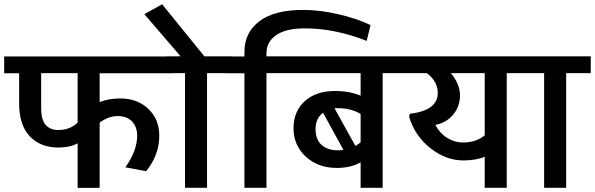

<svg xmlns="http://www.w3.org/2000/svg" viewBox="-35 -895 2835 915"><path d="M243.7 -191.9Q157.7 -191.9 106.9 -245.4Q56.2 -298.8 56.2 -402.3V-545.9H-15.1V-626H785.2V-545.9H439.9V-408.7Q483.4 -425.8 538.1 -425.8Q619.6 -425.8 671.9 -376.2Q724.1 -326.7 724.1 -248Q724.1 -156.7 661.6 -79.1L562.5 -97.7Q618.7 -176.3 618.7 -248.5Q618.7 -290.5 594.2 -316.2Q569.8 -341.8 526.4 -341.8Q482.9 -341.8 439.9 -311V0L335 0.5V-211.9Q298.3 -191.9 243.7 -191.9ZM335 -546.4H161.1V-377.9Q161.1 -325.2 182.4 -300.3Q203.6 -275.4 242.2 -275.4Q298.8 -275.4 335 -311Z M846.7 0V-546.4H756.3V-626.5H825.7L652.8 -827.6L737.8 -874.5L939 -626.5H1068.8V-546.4H951.7V0Z M1129.9 0V-545.9H1039.6V-626H1129.9V-648.4Q1129.9 -739.7 1201.2 -793.9Q1272.5 -848.1 1411.6 -847.7Q1485.8 -847.7 1573.5 -828.1Q1661.1 -808.6 1731 -775.4L1712.4 -700.2Q1561.5 -759.8 1417.5 -759.8Q1327.1 -759.8 1281 -727.5Q1234.9 -695.3 1234.9 -641.6V-626.5H1352.1V-546.4H1234.9V0Z M1574.7 -178.7Q1589.4 -178.7 1601.6 -180.7L1504.4 -357.9Q1468.8 -330.1 1468.8 -280.3Q1468.8 -230.5 1497.3 -204.6Q1525.9 -178.7 1574.7 -178.7ZM1576.2 -379.4V-379.9Q1569.8 -379.9 1559.1 -378.9L1658.7 -199.7Q1669.9 -205.6 1683.6 -216.8V-352.1Q1636.7 -379.4 1576.2 -379.4ZM1683.6 0V-121.6Q1636.7 -94.7 1570.3 -94.7Q1480.5 -94.7 1422.1 -148.7Q1363.8 -202.6 1363.8 -283.7Q1363.8 -364.7 1417.5 -413.1Q1471.2 -461.4 1561.5 -461.4Q1629.9 -461.4 1683.6 -439V-546.4H1322.8V-626.5H1905.3V-546.4H1788.6V0Z M2171.4 -215.8Q2233.4 -215.8 2274.9 -250V-546.4H2113.3Q2132.8 -524.9 2145 -496.8Q2157.2 -468.8 2157.2 -440.9Q2157.2 -387.7 2124.5 -348.6Q2091.8 -309.6 2039.6 -299.8Q2061 -259.8 2095.9 -237.8Q2130.9 -215.8 2171.4 -215.8ZM2274.9 0V-147.5Q2233.4 -130.9 2174.3 -130.4Q2090.8 -130.4 2017.1 -188Q1943.4 -245.6 1915 -336.9L1917.5 -352.5Q2051.3 -368.7 2051.3 -451.7Q2051.3 -507.3 1999 -546.4H1876V-626.5H2497.1V-546.4H2379.9V0Z M2558.1 0V-546.4H2467.8V-626.5H2780.3V-546.4H2663.1V0Z"/></svg>

Font: Yantramanav Medium
Style: Regular
Weight: 500
Version: Version 1.001;PS 1.0;hotconv 1.0.72;makeotf.lib2.5.5900; ttf